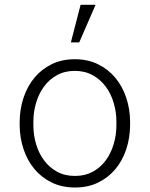

<svg xmlns="http://www.w3.org/2000/svg" viewBox="-20 -791 640 820"><path d="M64 -272Q64.5 -325.7 80.6 -374Q96.7 -422.4 126.7 -458.7Q156.7 -495.1 200.4 -516.6Q244.1 -538.1 299.3 -538.1Q355 -538.1 398.7 -516.6Q442.4 -495.1 472.7 -458.7Q502.9 -422.4 519 -374Q535.2 -325.7 535.6 -272V-255.9Q535.2 -202.1 519.3 -153.8Q503.4 -105.5 473.1 -69.1Q442.9 -32.7 399.4 -11.5Q356 9.8 300.3 9.8Q244.6 9.8 200.9 -11.5Q157.2 -32.7 127 -69.1Q96.7 -105.5 80.6 -153.8Q64.5 -202.1 64 -255.9ZM122.6 -255.9Q122.6 -213.9 134.3 -174.8Q146 -135.7 168.5 -105.7Q190.9 -75.7 223.9 -57.6Q256.8 -39.6 300.3 -39.6Q343.3 -39.6 376.2 -57.6Q409.2 -75.7 431.4 -105.7Q453.6 -135.7 465.3 -174.8Q477.1 -213.9 477.1 -255.9V-272Q477.1 -313.5 465.3 -352.5Q453.6 -391.6 431.2 -421.6Q408.7 -451.7 375.5 -470Q342.3 -488.3 299.3 -488.3Q256.3 -488.3 223.4 -470Q190.4 -451.7 168.2 -421.6Q146 -391.6 134.3 -352.5Q122.6 -313.5 122.6 -272ZM324.2 -770.5H388.2L318.4 -609.9H282.7Z"/></svg>

Font: Roboto Mono Light
Style: Regular
Weight: 300
Designer: Google
Version: Version 2.000985; 2015; ttfautohint (v1.3)